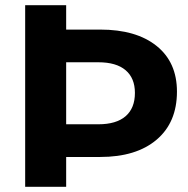

<svg xmlns="http://www.w3.org/2000/svg" viewBox="-20 -720 724 740"><path d="M662 -367Q662 -248 583.5 -181.5Q505 -115 366 -115H235V0H77V-700H235V-606H366Q505 -606 583.5 -543Q662 -480 662 -367ZM500 -362Q500 -419 464 -449.5Q428 -480 359 -480H235V-241H359Q428 -241 464 -272Q500 -303 500 -362Z"/></svg>

Font: Argentum Sans SemiBold
Style: Regular
Weight: 600
Designer: Julieta Ulanovsky (Modified by Cristiano Sobral)
Foundry: Julieta Ulanovsky
Version: Version 5.001;November 22, 2018;FontCreator 11.5.0.2425 64-b